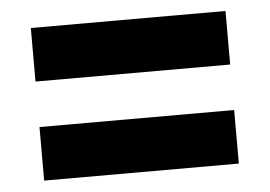

<svg xmlns="http://www.w3.org/2000/svg" viewBox="-36 -556 632 450"><g transform="rotate(-5 280.0 -331.5)"><path d="M509 -511V-385H51V-511ZM509 -278V-152H51V-278Z"/></g></svg>

Font: Roboto Serif ExtraBold
Style: Regular
Weight: 800
Designer: Greg Gazdowicz
Foundry: Commercial Type
Version: Version 1.008